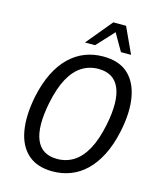

<svg xmlns="http://www.w3.org/2000/svg" viewBox="-134 -1015 926 1118"><g transform="rotate(15 329.5 -456.0)"><path d="M290 9Q197 9 142 -39.5Q87 -88 71.5 -176.5Q56 -265 80 -386Q98 -470 129 -532Q160 -594 202.5 -634.5Q245 -675 295.5 -694.5Q346 -714 404 -714Q499 -714 553 -665.5Q607 -617 623 -528.5Q639 -440 614 -320Q596 -235 564.5 -173Q533 -111 491 -70.5Q449 -30 398 -10.5Q347 9 290 9ZM297 -68Q352 -68 396.5 -96Q441 -124 473.5 -183Q506 -242 525 -335Q555 -483 522 -560Q489 -637 396 -637Q341 -637 296.5 -609Q252 -581 220 -522.5Q188 -464 169 -371Q139 -222 171.5 -145Q204 -68 297 -68ZM279 -765 408 -921H485L557 -765H496L436 -869L340 -765Z"/></g></svg>

Font: Nunito Sans 10pt Condensed Medium
Style: Italic
Weight: 500
Width: 3
Italic angle: -9°
Designer: Vernon Adams
Foundry: Vernon Adams
Version: Version 3.101;gftools[0.9.27]